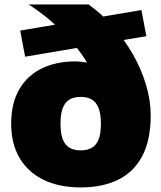

<svg xmlns="http://www.w3.org/2000/svg" viewBox="-20 -828 722 860"><path d="M341.5 11.5Q245 11.5 175.2 -22.5Q105.5 -56.5 67.8 -120.2Q30 -184 30 -274Q30 -365.5 66.2 -427.8Q102.5 -490 167.2 -521.5Q232 -553 318 -553Q367.5 -553 410.5 -534Q453.5 -515 484 -471L407.5 -462Q388.5 -524.5 344.2 -587Q300 -649.5 239.2 -706.2Q178.5 -763 108.5 -808H377Q436.5 -765 487.2 -707.5Q538 -650 575.5 -584.2Q613 -518.5 634 -448.5Q655 -378.5 655 -311Q655 -201.5 617.8 -130Q580.5 -58.5 510.2 -23.5Q440 11.5 341.5 11.5ZM341.5 -154.5Q372 -154.5 392 -166.5Q412 -178.5 422 -204.5Q432 -230.5 432 -273.5Q432 -317 421.8 -343.5Q411.5 -370 391.5 -382Q371.5 -394 341.5 -394Q311 -394 291 -382Q271 -370 261 -343.5Q251 -317 251 -274Q251 -230.5 261 -204.5Q271 -178.5 291 -166.5Q311 -154.5 341.5 -154.5ZM92.5 -574 70.5 -691 613.5 -783 635.5 -666Z"/></svg>

Font: Encode Sans SemiExpanded Black
Style: Regular
Weight: 900
Width: 6
Designer: Multiple Designers
Foundry: Impallari Type
Version: Version 3.002